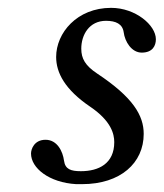

<svg xmlns="http://www.w3.org/2000/svg" viewBox="-20 -459 417 489"><path d="M174 10H189C287 10 346 -44 346 -118C346 -165 319 -211 227 -272C197 -292 187 -310 187 -335C187 -370 207 -406 250 -406C275 -406 292 -398 295 -377C298 -353 315 -325 341 -325C369 -325 377 -343 377 -359C377 -395 325 -439 263 -439C176 -439 123 -375 123 -314C123 -274 145 -231 210 -187C263 -151 271 -118 271 -97C271 -42 231 -23 186 -23C160 -23 146 -28 143 -50C140 -73 126 -103 96 -103C67 -103 59 -79 59 -68C59 -31 105 6 174 10Z"/></svg>

Font: Libertinus Serif
Style: Italic
Weight: 400
Italic angle: -12°
Designer: Philipp H. Poll, Khaled Hosny
Foundry: Caleb Maclennan
Version: Version 7.050;RELEASE